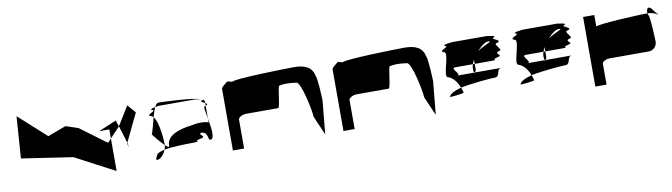

<svg xmlns="http://www.w3.org/2000/svg" viewBox="-32 -1161 4965 1418"><g transform="rotate(-10 2450.5 -451.5)"><path d="M78 -402 462 -344C559 -291 660 -240 758 -188V-432L732 -404L536 -549L443 -580L306 -529L100 -715ZM682 -500 816 -556 832 -510 758 -432V-500ZM832 -510 872 -380 973 -590 919 -652ZM869 -374 872 -380 879 -344Z M1060 -409C1060 -409 1109 -345 1142 -314V-318C1142 -335 1135 -486 1096 -532C1081 -478 1068 -420 1060 -409ZM1070 -244C1053 -216 1064 -210 1086 -222C1105 -231 1124 -256 1134 -282C1099 -274 1070 -262 1070 -244ZM1070 -545C1047 -562 1137 -577 1088 -589C1083 -595 1103 -600 1120 -603C1111 -584 1104 -559 1096 -532C1089 -540 1079 -545 1070 -545ZM1120 -603C1139 -607 1155 -608 1132 -608H1418C1415 -608 1457 -605 1471 -599C1418 -625 1170 -632 1150 -632C1139 -632 1129 -621 1120 -603ZM1134 -282C1138 -293 1141 -304 1142 -314C1160 -297 1172 -290 1172 -306C1172 -377 1256 -412 1362 -424C1413 -436 1467 -434 1489 -423V-452C1502 -381 1516 -295 1480 -295C1458 -295 1479 -358 1418 -358C1395 -340 1473 -325 1399 -313C1348 -301 1433 -295 1330 -295C1306 -295 1190 -293 1134 -282ZM1462 -589C1457 -583 1476 -576 1489 -569V-580C1489 -587 1484 -592 1475 -597C1478 -595 1475 -592 1462 -589ZM1471 -599C1473 -598 1474 -598 1475 -597C1474 -598 1472 -598 1471 -599ZM1480 -545C1471 -545 1480 -502 1489 -452V-548ZM1489 -548V-569C1502 -562 1509 -556 1489 -548Z M1630 -188H1714V-406C1714 -421 1744 -438 1775 -438H2013C2029 -438 2039 -607 2051 -600C2082 -608 2122 -608 2178 -600C2214 -600 2260 -372 2260 -330L2322 -187L2346 -437C2346 -454 2339 -612 2327 -624C2315 -692 2262 -716 2178 -716C2119 -716 1728 -707 1714 -689C1697 -689 1682 -704 1670 -692C1658 -680 1630 -665 1630 -648Z M2459 -188H2543V-406C2543 -421 2573 -438 2604 -438H2842C2858 -438 2868 -607 2880 -600C2911 -608 2951 -608 3007 -600C3043 -600 3089 -372 3089 -330L3151 -187L3175 -437C3175 -454 3168 -612 3156 -624C3144 -692 3091 -716 3007 -716C2948 -716 2557 -707 2543 -689C2526 -689 2511 -704 2499 -692C2487 -680 2459 -665 2459 -648Z M3278 -298C3292 -299 3392 -306 3382 -316C3378 -329 3375 -341 3370 -353C3321 -339 3281 -321 3278 -298ZM3290 -445C3245 -445 3336 -632 3290 -632C3245 -650 3342 -664 3308 -676C3275 -689 3381 -695 3353 -695H3628C3600 -695 3706 -689 3672 -676C3639 -664 3737 -650 3691 -632C3645 -632 3737 -570 3691 -570C3645 -552 3730 -538 3672 -526C3615 -514 3691 -508 3628 -508H3500V-541C3495 -530 3490 -519 3486 -508H3353C3307 -508 3401 -445 3353 -445H3484C3485 -433 3487 -437 3491 -445H3691C3645 -445 3674 -382 3628 -382C3602 -382 3469 -372 3370 -353C3352 -398 3326 -432 3290 -445ZM3480 -474C3480 -460 3483 -451 3484 -445H3491C3495 -453 3500 -464 3500 -464V-508H3486C3482 -496 3480 -485 3480 -474ZM3541 -597C3599 -635 3668 -654 3626 -654C3601 -654 3573 -630 3541 -597Z M3807 -298C3821 -299 3921 -306 3911 -316C3907 -329 3904 -341 3899 -353C3850 -339 3810 -321 3807 -298ZM3819 -445C3774 -445 3865 -632 3819 -632C3774 -650 3871 -664 3837 -676C3804 -689 3910 -695 3882 -695H4157C4129 -695 4235 -689 4201 -676C4168 -664 4266 -650 4220 -632C4174 -632 4266 -570 4220 -570C4174 -552 4259 -538 4201 -526C4144 -514 4220 -508 4157 -508H4029V-541C4024 -530 4019 -519 4015 -508H3882C3836 -508 3930 -445 3882 -445H4013C4014 -433 4016 -437 4020 -445H4220C4174 -445 4203 -382 4157 -382C4131 -382 3998 -372 3899 -353C3881 -398 3855 -432 3819 -445ZM4009 -474C4009 -460 4012 -451 4013 -445H4020C4024 -453 4029 -464 4029 -464V-508H4015C4011 -496 4009 -485 4009 -474ZM4070 -597C4128 -635 4197 -654 4155 -654C4130 -654 4102 -630 4070 -597Z M4348 -188H4432V-344C4432 -360 4459 -375 4491 -375H4781C4816 -375 4844 -403 4844 -438C4844 -454 4838 -627 4825 -640C4823 -645 4822 -650 4821 -654H4803C4775 -654 4432 -640 4432 -622V-710H4348ZM4821 -654C4817 -678 4828 -694 4835 -694C4859 -694 4867 -660 4886 -646C4886 -638 4901 -638 4895 -632C4874 -647 4849 -653 4821 -654Z"/></g></svg>

Font: bitstorm
Style: ultext
Weight: 400
Version: Version 0.2